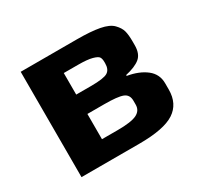

<svg xmlns="http://www.w3.org/2000/svg" viewBox="-109 -624 800 764"><g transform="rotate(-30 290.5 -242.0)"><path d="M539 -157C539 -185 528.2 -207.5 506.5 -224.5C484.8 -241.5 456.3 -253 421 -259V-263C451 -269.7 473.3 -279 488 -291C502.7 -303 510 -322.3 510 -349V-366C510 -386.7 508.3 -403 505 -415C501.7 -427 494.2 -439 482.5 -451C470.8 -463 451.8 -471.5 425.5 -476.5C399.2 -481.5 364.7 -484 322 -484H64V0H329C405 0 459 -10.5 491 -31.5C523 -52.5 539 -84.7 539 -128ZM372 -345C372 -326.3 366.2 -313.3 354.5 -306C342.8 -298.7 317.3 -295 278 -295H210V-394H275C303.7 -394 325.3 -392 340 -388C354.7 -384 363.7 -379.3 367 -374C370.3 -368.7 372 -361 372 -351ZM395 -142C395 -124 386.7 -110.8 370 -102.5C353.3 -94.2 324 -90 282 -90H210V-206H287C328.3 -206 356.7 -203 372 -197C387.3 -191 395 -178.7 395 -160Z"/></g></svg>

Font: Play
Style: Bold
Weight: 700
Designer: Jonas Hecksher
Foundry: Jonas Hecksher, Playtypeª, e-types AS
Version: Version 1.002